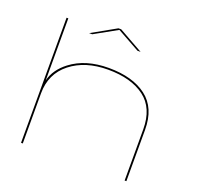

<svg xmlns="http://www.w3.org/2000/svg" viewBox="-141 -981 1159 1132"><g transform="rotate(20 438.0 -415.5)"><path d="M105 0V-785H116V-396Q133.5 -467.5 203.5 -521Q296.5 -592 441 -592Q592 -592 679 -525.5Q766 -459 766 -322V0H755V-321Q755 -454.5 670.5 -517.8Q586 -581 441 -581Q298 -581 207 -509.2Q116 -437.5 116 -314.5V0ZM261 -745 414 -831H431L584 -745H564.5L422.5 -824L280.5 -745Z"/></g></svg>

Font: Anybody UltraExpanded Thin
Style: Regular
Weight: 100
Width: 9
Designer: Tyler Finck
Foundry: Etcetera Type Company
Version: Version 1.010; ttfautohint (v1.8.3) -l 8 -r 50 -G 200 -x 14 